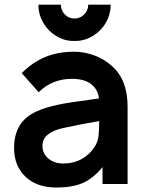

<svg xmlns="http://www.w3.org/2000/svg" viewBox="-20 -804 640 839"><path d="M463.5 -783.5Q464 -751.5 451.5 -722.5Q439 -693.5 417 -671.5Q395 -649.5 366 -636.8Q337 -624 305 -625Q273.5 -624 244.8 -636.8Q216 -649.5 194.2 -671.5Q172.5 -693.5 160 -722.5Q147.5 -751.5 148 -783.5H246Q246 -759 263.5 -740.5Q281 -723 305 -723Q330 -723 347.5 -740.5Q365.5 -758.5 365.5 -783.5ZM428 0V-74Q388 -24.5 341 -4Q295 15.5 227 15.5Q142 15.5 92 -31Q41.5 -78.5 41.5 -157.5Q41.5 -213.5 64.8 -253.5Q88 -293.5 140.5 -317.5Q160 -326.5 183.2 -333.5Q206.5 -340.5 234.5 -346.5Q262.5 -352.5 295.8 -357.5Q329 -362.5 368.5 -367.5L412.5 -374Q407.5 -414.5 377.5 -437Q347.5 -459.5 295 -459.5Q207.5 -459.5 149 -401L75 -484.5Q121.5 -531.5 177.2 -554.8Q233 -578 305 -578Q327 -578 349.2 -573.8Q371.5 -569.5 392.2 -561.8Q413 -554 431.8 -543Q450.5 -532 465.5 -518.5Q537.5 -458.5 537.5 -338.5V0ZM413.5 -275Q318.5 -258.5 258.5 -245Q216 -236.5 190.8 -217.2Q165.5 -198 165.5 -166.5Q165.5 -133 191 -111.5Q217 -89.5 256 -89.5Q301.5 -89.5 337 -109.2Q372.5 -129 393.5 -162.5Q407.5 -183.5 410.5 -210Q413.5 -235.5 413.5 -275Z"/></svg>

Font: Russisch Sans
Style: Bold
Weight: 700
Designer: Michael Sharanda (font) & Cristiano Sobral (main changes)
Foundry: Michael Sharanda
Version: Version 2.00;September 8, 2020;FontCreator 13.0.0.2681 64-bi